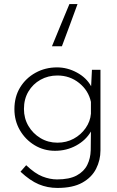

<svg xmlns="http://www.w3.org/2000/svg" viewBox="-20 -735 577 946"><path d="M236 -507Q258 -560 279 -611.5Q300 -663 322 -715H362Q343 -663 324 -611.5Q305 -560 285 -507ZM263 191Q214 191 171 173Q128 155 81 111L109 79Q152 120 189 134.5Q226 149 261 149Q322 149 358 129.5Q394 110 410 77.5Q426 45 427 5L428 -87Q403 -44 355.5 -18Q308 8 251 8Q196 8 150.5 -19.5Q105 -47 78 -93.5Q51 -140 51 -197Q51 -258 79 -304Q107 -350 155 -376.5Q203 -403 261 -403Q312 -403 359 -377.5Q406 -352 429 -310L433 -391H475V6Q475 54 453.5 96.5Q432 139 385.5 165Q339 191 263 191ZM98 -198Q98 -152 120 -114.5Q142 -77 179.5 -54.5Q217 -32 263 -32Q307 -32 343 -51.5Q379 -71 402 -104Q425 -137 428 -175V-233Q416 -289 370 -326Q324 -363 263 -363Q217 -363 179.5 -342Q142 -321 120 -284Q98 -247 98 -198Z"/></svg>

Font: Synthetic Light
Style: Regular
Weight: 300
Designer: Santiago Orozco
Foundry: Typemade
Version: Version 2.000; ttfautohint (v1.8.4.7-5d5b)